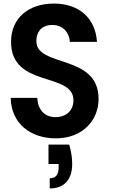

<svg xmlns="http://www.w3.org/2000/svg" viewBox="-20 -768 645 1077"><path d="M368 43H252V152H309V170C309 212 293 232 259 232V289C343 289 385 237 385 151C385 119 380 83 368 43ZM40 -219C43 -75 151 8 293 8C447 8 533 -97 533 -213C533 -467 184 -388 184 -537C184 -599 224 -630 277 -628C335 -626 369 -584 372 -533H524C515 -669 421 -748 282 -748C142 -748 42 -668 42 -534C41 -273 391 -366 392 -206C392 -150 354 -111 291 -111C228 -111 192 -155 189 -219Z"/></svg>

Font: Malmofest SemiBold
Style: Regular
Weight: 600
Designer: Jonny Pinhorn (Poppins), Kolossal
Version: Version 1.004;Glyphs 3.1.2 (3151)